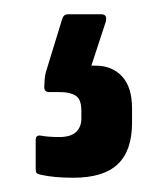

<svg xmlns="http://www.w3.org/2000/svg" viewBox="-20 -56 235 269"><path d="M83 193Q69 193 58 192Q47 191 38 189Q33 188 31.5 186.5Q30 185 30 180V140Q30 133 37 134Q42 135 49 135.5Q56 136 63 136Q79 136 86.5 129Q94 122 94 110V99Q94 83 86 78Q78 73 64 73H49Q42 73 42 66Q42 62 42.5 56Q43 50 44 46L67 -29Q69 -36 75 -36H122Q131 -36 128 -25L108 36H114Q137 36 151 51Q165 66 165 96V116Q165 155 145 174Q125 193 83 193Z"/></svg>

Font: Sofia Sans Condensed SemiBold
Style: Regular
Weight: 600
Designer: Botio Nikoltchev, Ani Petrova
Foundry: lettersoup
Version: Version 4.101